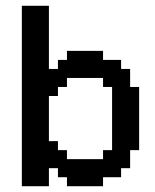

<svg xmlns="http://www.w3.org/2000/svg" viewBox="-20 -645 538 665"><path d="M336.9 -93.8V-125H368.2V-343.8H336.9V-375H211.9V-343.8H180.7V-312.5H149.4V-156.2H180.7V-125H211.9V-93.8ZM55.7 0V-625H149.4V-406.2H180.7V-437.5H211.9V-468.8H336.9V-437.5H399.4V-406.2H430.7V-343.8H461.9V-125H430.7V-62.5H399.4V-31.2H336.9V0H211.9V-31.2H180.7V-62.5H149.4V0Z"/></svg>

Font: Terminal Grotesque
Style: Regular
Weight: 400
Designer: Raphaël Bastide
Foundry: http://raphaelbastide.com
Version: Version 1.0